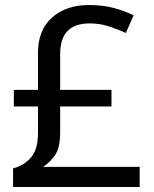

<svg xmlns="http://www.w3.org/2000/svg" viewBox="-20 -743 612 763"><path d="M334 -723Q389 -723 433 -711Q477 -699 511 -682L480 -612Q450 -626 413.5 -638Q377 -650 336 -650Q279 -650 249 -620.5Q219 -591 219 -525V-386H423V-320H219V-216Q219 -155 198 -125.5Q177 -96 151 -80H535V0H32V-74Q75 -85 103 -117Q131 -149 131 -215V-320H35V-386H131V-534Q131 -623 186.5 -673Q242 -723 334 -723Z"/></svg>

Font: Noto Sans Soyombo
Style: Regular
Weight: 400
Designer: Monotype Design Team
Foundry: Monotype Imaging Inc.
Version: Version 2.001; ttfautohint (v1.8.4.7-5d5b)